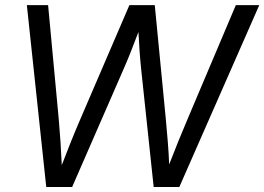

<svg xmlns="http://www.w3.org/2000/svg" viewBox="-20 -748 1057 768"><path d="M165 0 87.4 -727.5H172.4L214.8 -273.4Q223.1 -180.7 227.1 -87.4Q244.6 -133.8 263.4 -180.4Q282.2 -227.1 302.2 -273.4L497.6 -727.5H599.1L643.1 -273.4Q647.5 -227.5 651.1 -181.9Q654.8 -136.2 656.7 -90.3Q674.3 -136.2 692.9 -181.9Q711.4 -227.5 731 -273.4L923.3 -727.5H1017.1L697.3 0H594.7L544.9 -468.8Q541 -506.3 538.3 -544.4Q535.6 -582.5 533.7 -620.1Q519.5 -582.5 504.6 -544.4Q489.7 -506.3 473.1 -468.8L268.6 0Z"/></svg>

Font: Inter Display
Style: Italic
Weight: 400
Italic angle: -9.39999°
Designer: Rasmus Andersson
Foundry: rsms
Version: Version 4.000;git-a52131595